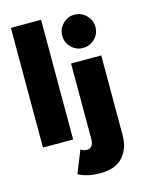

<svg xmlns="http://www.w3.org/2000/svg" viewBox="-133 -767 806 1066"><g transform="rotate(-15 270.0 -234.0)"><path d="M210.5 0H37V-688H210.5ZM396 -667.5Q435.5 -667.5 463.8 -639.2Q492 -611 492 -571.5Q492 -532.5 463.8 -504.5Q435.5 -476.5 396 -476.5Q356.5 -476.5 328.8 -504.5Q301 -532.5 301 -571.5Q301 -610.5 329 -639Q357 -667.5 396 -667.5ZM311.5 220Q231 220 183.5 192L235 64Q250.5 75.5 271.5 75.5Q288.5 75.5 298.5 62.2Q308.5 49 308.5 23.5V-410.5H482V48Q482 124.5 439.2 172.2Q396.5 220 311.5 220Z"/></g></svg>

Font: League Spartan ExtraBold
Style: Regular
Weight: 800
Foundry: The League of Moveable Type
Version: Version 2.002